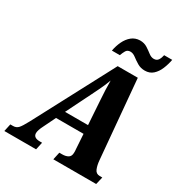

<svg xmlns="http://www.w3.org/2000/svg" viewBox="-250 -1070 1138 1215"><g transform="rotate(30 319.0 -463.0)"><path d="M-39 0 -27 -55H-7Q16 -55 30.5 -70.5Q45 -86 70 -133L377 -714H524L575 -140Q578 -105 588.5 -80Q599 -55 626 -55H645L632 0H319L331 -55H351Q379 -55 395.5 -65.5Q412 -76 412 -102Q412 -108 412 -114.5Q412 -121 411 -127L404 -235H203L160 -147Q141 -110 141 -89Q141 -55 189 -55H205L193 0ZM321 -474 233 -297H401L390 -465Q387 -509 385.5 -543Q384 -577 384 -613Q375 -589 366.5 -569Q358 -549 347 -527Q336 -505 321 -474ZM539 -775Q508 -775 484 -789.5Q460 -804 440.5 -819Q421 -834 402 -834Q380 -834 370.5 -817.5Q361 -801 354 -781H296Q303 -819 318.5 -851.5Q334 -884 359 -904.5Q384 -925 419 -926Q450 -926 472.5 -911.5Q495 -897 513.5 -882.5Q532 -868 551 -868Q573 -868 583 -884Q593 -900 597 -921H656Q649 -884 635 -850.5Q621 -817 597.5 -796Q574 -775 539 -775Z"/></g></svg>

Font: Noto Serif Condensed ExtraBold
Style: Italic
Weight: 800
Width: 3
Italic angle: -12°
Designer: Monotype Design Team
Foundry: Monotype Imaging Inc.
Version: Version 2.014; ttfautohint (v1.8.4.7-5d5b)